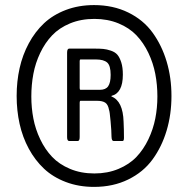

<svg xmlns="http://www.w3.org/2000/svg" viewBox="-20 -732 745 760"><path d="M253.9 -173.8Q245.6 -173.8 245.6 -189.5V-523.4Q245.6 -539.6 253.9 -539.6H353.5Q375.5 -539.6 388.9 -538.3Q402.3 -537.1 418.9 -531.5Q435.5 -525.9 444.6 -515.4Q453.6 -504.9 460 -485.1Q466.3 -465.3 466.3 -436.5Q466.3 -363.8 421.4 -352.5L420.9 -350.6L421.4 -350.1Q466.8 -332 469.2 -250Q470.7 -220.7 470.7 -186.5Q470.7 -173.8 465.3 -173.8H429.7Q421.9 -173.8 421.4 -190.9Q421.4 -211.9 417.7 -252.2Q414.1 -292.5 411.6 -296.9Q407.7 -318.4 396.5 -325.7Q385.3 -333 363.8 -333H298.8Q295.4 -333 295.4 -325.7V-189.5Q295.4 -173.8 287.6 -173.8ZM298.8 -376.5H375.5Q398.4 -376.5 408.2 -390.6Q418 -404.8 418 -435.5Q418 -472.7 404.1 -484.6Q390.1 -496.6 360.4 -496.6H298.8Q295.4 -496.6 295.4 -490.2V-383.3Q295.4 -376.5 298.8 -376.5ZM353.5 -45.4Q406.2 -45.4 449.2 -63.5Q492.2 -81.5 520.3 -111.1Q548.3 -140.6 567.4 -180.7Q586.4 -220.7 594.7 -262.9Q603 -305.2 603 -350.1Q603 -396.5 594.7 -439.5Q586.4 -482.4 567.4 -522.5Q548.3 -562.5 520.3 -592Q492.2 -621.6 449.2 -639.4Q406.2 -657.2 353.5 -657.2Q300.3 -657.2 257.3 -639.4Q214.4 -621.6 186.3 -592Q158.2 -562.5 139.2 -522.5Q120.1 -482.4 112.1 -439.5Q104 -396.5 104 -350.1Q104 -305.2 112.1 -262.9Q120.1 -220.7 139.2 -180.7Q158.2 -140.6 186.3 -111.1Q214.4 -81.5 257.3 -63.5Q300.3 -45.4 353.5 -45.4ZM352.1 7.8Q291.5 7.8 240.7 -11.5Q189.9 -30.8 154.3 -64.2Q118.7 -97.7 94 -143.3Q69.3 -189 57.6 -241.7Q45.9 -294.4 45.9 -352.1Q45.9 -409.7 57.6 -462.2Q69.3 -514.6 94 -560.5Q118.7 -606.4 154.3 -639.9Q189.9 -673.3 240.7 -692.6Q291.5 -711.9 352.1 -711.9Q427.7 -711.9 487.5 -682.6Q547.4 -653.3 584 -602.8Q620.6 -552.2 639.6 -488.5Q658.7 -424.8 658.7 -352.1Q658.7 -279.3 639.6 -215.3Q620.6 -151.4 584 -101.1Q547.4 -50.8 487.5 -21.5Q427.7 7.8 352.1 7.8Z"/></svg>

Font: BenchNine
Style: Bold
Weight: 700
Version: Version 1 ; ttfautohint (v0.92.18-e454-dirty) -l 8 -r 50 -G 